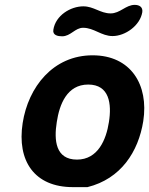

<svg xmlns="http://www.w3.org/2000/svg" viewBox="-20 -761 612 788"><path d="M73 -256C49 -101 121 7 279 7H339C476 -27 548 -138 568 -264C591 -413 517 -534 360 -534C198 -534 96 -404 73 -256ZM213 -260C224 -333 255 -414 342 -414C429 -414 439 -335 427 -260C416 -188 382 -106 296 -106C208 -106 201 -185 213 -260ZM199 -639C195 -616 218 -612 235 -612C270 -612 288 -647 321 -647C366 -647 396 -613 442 -613C494 -613 555 -656 564 -711C567 -732 552 -741 533 -741C496 -741 473 -706 434 -706C392 -706 365 -735 322 -735C270 -735 208 -698 199 -639Z"/></svg>

Font: Asimov Print
Style: CIt
Weight: 500
Designer: Google
Version: Version 2.000980: 2014